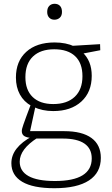

<svg xmlns="http://www.w3.org/2000/svg" viewBox="-20 -756 591 1013"><path d="M267 237Q154 237 97 203Q40 169 40 105Q40 63 68 27.5Q96 -8 150 -37L152 -28Q123 -29 109 -37.5Q95 -46 95 -64Q95 -71 97 -78Q99 -85 103.5 -99Q108 -113 117.5 -138Q127 -163 143 -206L146 -197Q106 -219 85 -257.5Q64 -296 64 -347Q64 -433 118.5 -482.5Q173 -532 268 -532Q328 -532 373 -511L357 -514L508 -523L509 -491L410 -472L415 -480Q439 -458 451.5 -427Q464 -396 464 -356Q464 -270 409 -220Q354 -170 261 -170Q203 -170 157 -192L168 -199L137 -56L126 -64H319Q413 -64 462.5 -28Q512 8 512 77Q512 155 449.5 196Q387 237 267 237ZM270 199Q367 199 415.5 169Q464 139 464 80Q464 28 425.5 1.5Q387 -25 311 -25H161L178 -29Q84 31 84 97Q84 147 130.5 173Q177 199 270 199ZM261 -207Q334 -207 374.5 -245.5Q415 -284 415 -354Q415 -423 376.5 -459.5Q338 -496 266 -496Q194 -496 154 -458Q114 -420 114 -349Q114 -281 152.5 -244Q191 -207 261 -207ZM267 -652Q250 -652 239.5 -663Q229 -674 229 -693Q229 -714 240 -725Q251 -736 268 -736Q286 -736 296.5 -725Q307 -714 307 -693Q307 -673 295.5 -662.5Q284 -652 267 -652Z"/></svg>

Font: Bitter Thin Light
Style: Regular
Weight: 300
Version: Version 2.002